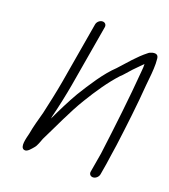

<svg xmlns="http://www.w3.org/2000/svg" viewBox="-93 -608 648 736"><g transform="rotate(15 231.5 -240.5)"><path d="M199 -515 134.2 -268C125.2 -233.8 105.9 -170.6 94.9 -137C82.9 -103.4 72.4 -77.9 64.3 -47C56.2 -22.7 42.7 11.9 60.4 19.5C73.7 25.2 89.3 5.8 96.8 -1C106.5 -9.9 113.8 -28.9 119.5 -40C153.8 -95.5 193.2 -167.7 232.9 -221C267 -267.7 304.2 -313.3 342.2 -348C355.1 -357.2 369.4 -373.3 382.9 -385C399.2 -398 405.7 -405.4 421.5 -418C421.4 -410 420.1 -400 417.7 -388C399.3 -278 374.6 -158.8 349.3 -43L329.1 34C326.3 44.6 333.6 53 344.1 53C354.7 53 365.3 44.6 368.1 34L379.6 -10C382.2 -20 385 -31.7 387.8 -45C390.4 -55 394 -70 398.6 -90C417 -173 435.6 -262.1 448.4 -341C454.8 -374.2 460.7 -403.2 462.7 -430C462.6 -445.6 465.9 -458.7 457.3 -465C449.5 -470.8 430.8 -467.3 422.8 -461C386.1 -437.3 354.6 -404.5 322.3 -375C278.8 -340.6 237.7 -286.7 201.4 -238C175.9 -201.7 151.9 -162.1 129.2 -123C130.5 -128 130.5 -128 132.1 -134C144.5 -168.5 163.7 -231.8 173.2 -268L238 -515C240.7 -525.6 233.5 -534 222.9 -534C212.3 -534 201.7 -525.6 199 -515Z"/></g></svg>

Font: Just Breathe
Style: Obl5
Weight: 400
Foundry: Cannot Into Space Fonts
Version: Version 0.72